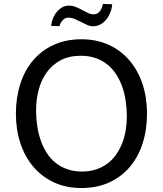

<svg xmlns="http://www.w3.org/2000/svg" viewBox="-20 -961 840 990"><path d="M400 8.5Q321 8.5 258.5 -20.5Q196 -49.5 152.2 -100.8Q108.5 -152 85.2 -222.2Q62 -292.5 62 -375Q62 -457.5 84.5 -527.8Q107 -598 150.2 -649.2Q193.5 -700.5 256.5 -729.5Q319.5 -758.5 400 -758.5Q478.5 -758.5 541.2 -729.5Q604 -700.5 647.8 -649.2Q691.5 -598 714.8 -527.8Q738 -457.5 738 -375Q738 -292.5 715.5 -222.2Q693 -152 649.8 -100.8Q606.5 -49.5 543.5 -20.5Q480.5 8.5 400 8.5ZM634 -359.5Q634 -399.5 628.5 -438.2Q623 -477 611 -511.8Q599 -546.5 580 -576.2Q561 -606 534.8 -627.5Q508.5 -649 474.2 -661.2Q440 -673.5 397 -673.5Q335.5 -673.5 291.8 -649.8Q248 -626 220 -586.5Q192 -547 179 -496.5Q166 -446 166 -392.5Q166 -352 171.8 -313Q177.5 -274 189.5 -238.8Q201.5 -203.5 220.2 -173.8Q239 -144 265.2 -122.5Q291.5 -101 325.8 -88.8Q360 -76.5 403 -76.5Q443.5 -76.5 476.5 -87.8Q509.5 -99 535.2 -118.5Q561 -138 579.5 -165Q598 -192 610.2 -223.2Q622.5 -254.5 628.2 -289.2Q634 -324 634 -359.5ZM243.5 -827.5Q245.5 -847.5 253.2 -866.5Q261 -885.5 273.2 -900Q285.5 -914.5 301 -923.2Q316.5 -932 334.5 -932Q354 -932 371 -925Q388 -918 403.5 -909.5Q419 -901 434 -894Q449 -887 464.5 -887Q475 -887 483 -892.2Q491 -897.5 496.5 -905.2Q502 -913 505.5 -922.5Q509 -932 510.5 -941L558.5 -939Q557 -917 548.8 -896.5Q540.5 -876 527.8 -860.2Q515 -844.5 497.8 -835Q480.5 -825.5 461 -825.5Q445 -825.5 429.5 -832.5Q414 -839.5 398 -847.8Q382 -856 365.5 -863Q349 -870 331.5 -870Q322.5 -870 315.2 -866Q308 -862 302.2 -855.5Q296.5 -849 292.5 -841.2Q288.5 -833.5 286.5 -826Z"/></svg>

Font: B612
Style: Regular
Weight: 400
Designer: Nicolas Chauveau, Thomas Paillot, Jonathan Favre-Lamarine, Jean-Luc Vinot
Foundry: AIRBUS
Version: Version 1.008